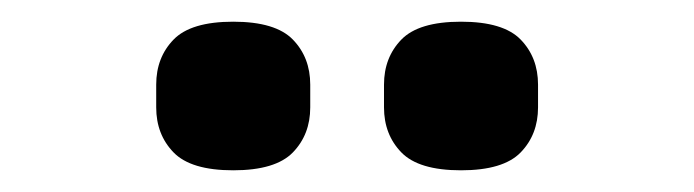

<svg xmlns="http://www.w3.org/2000/svg" viewBox="-20 -762 640 177"><path d="M195 -605Q156 -605 140 -621.5Q124 -638 124 -663V-684Q124 -709 140 -725.5Q156 -742 195 -742Q234 -742 250 -725.5Q266 -709 266 -684V-663Q266 -638 250 -621.5Q234 -605 195 -605ZM405 -605Q366 -605 350 -621.5Q334 -638 334 -663V-684Q334 -709 350 -725.5Q366 -742 405 -742Q444 -742 460 -725.5Q476 -709 476 -684V-663Q476 -638 460 -621.5Q444 -605 405 -605Z"/></svg>

Font: IBM Plex Sans Devanagari SemiBold
Style: Regular
Weight: 600
Designer: Mike Abbink, Paul van der Laan, Pieter van Rosmalen, Erin McLaughlin
Foundry: Bold Monday
Version: Version 1.1